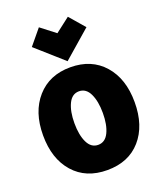

<svg xmlns="http://www.w3.org/2000/svg" viewBox="-187 -1164 1099 1308"><g transform="rotate(-20 362.0 -510.0)"><path d="M362 27Q208 27 119 -74Q30 -175 30 -345Q30 -514 120 -616Q210 -718 362 -718Q515 -718 604.5 -616.5Q694 -515 694 -345Q694 -175 605.5 -74Q517 27 362 27ZM465 -350Q465 -435 439 -489.5Q413 -544 362 -544Q311 -544 285 -489.5Q259 -435 259 -350Q259 -264 285 -210Q311 -156 362 -156Q413 -156 439 -210Q465 -264 465 -350ZM255 -1047 360 -966 465 -1047 560 -937 360 -763 164 -937Z"/></g></svg>

Font: Repo
Style: ExtraBlack
Weight: 1000
Designer: Stefan Peev
Foundry: Context Ltd
Version: Version 001.000